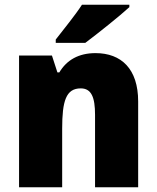

<svg xmlns="http://www.w3.org/2000/svg" viewBox="-20 -786 658 806"><path d="M523 -756V-766H324C295 -721 247 -663 214 -620V-606H338C390 -645 483 -719 523 -756ZM381 -563C310 -563 260 -534 229 -482H221L198 -553H60V0H241V-246C241 -362 257 -415 319 -415C364 -415 379 -377 379 -304V0H560V-360C560 -497 489 -563 381 -563Z"/></svg>

Font: Noto Sans Devanagari SemiCondensed Black
Style: Regular
Weight: 900
Width: 4
Designer: Jelle Bosma - Monotype Design Team
Foundry: Monotype Imaging Inc.
Version: Version 2.004